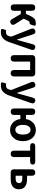

<svg xmlns="http://www.w3.org/2000/svg" viewBox="1754 -2368 839 4386"><g transform="rotate(90 2173.0 -174.5)"><path d="M153 0Q79 0 79 -75V-485Q79 -560 153 -560Q226 -560 226 -485V-352Q226 -347 231 -347H282Q296 -347 302 -360L347 -455Q380 -525 421 -551Q456 -574 516 -574Q542 -574 559 -565.5Q576 -557 554 -494Q532 -430 519 -433Q514 -434 502 -434Q490 -434 483 -428.5Q476 -423 466.5 -416.5Q457 -410 440 -372L413 -310Q406 -294 415 -280L531 -100Q572 -36 514 -1Q455 35 417 -30L307 -218Q299 -232 283 -232H231Q226 -232 226 -227V-75Q226 0 153 0Z M714 225Q672 225 652.5 219Q633 213 650 157Q667 102 677 105Q687 108 703 108Q780 108 796 58Q808 23 817 -5Q818 -10 809 -32L638 -464Q610 -535 675 -558Q741 -582 764 -510L880 -153Q884 -142 886.5 -142Q889 -142 892 -152L991 -505Q1011 -578 1075 -558Q1140 -538 1115 -467L960 -19Q948 17 935 53Q909 123 860 171Q803 225 714 225Z M1313 0Q1239 0 1239 -75V-485Q1239 -560 1314 -560H1651Q1726 -560 1726 -485V-75Q1726 0 1653 0Q1579 0 1579 -75V-439Q1579 -444 1574 -444H1391Q1386 -444 1386 -439V-75Q1386 0 1313 0Z M1933 225Q1891 225 1871.5 219Q1852 213 1869 157Q1886 102 1896 105Q1906 108 1922 108Q1999 108 2015 58Q2027 23 2036 -5Q2037 -10 2028 -32L1857 -464Q1829 -535 1894 -558Q1960 -582 1983 -510L2099 -153Q2103 -142 2105.5 -142Q2108 -142 2111 -152L2210 -505Q2230 -578 2294 -558Q2359 -538 2334 -467L2179 -19Q2167 17 2154 53Q2128 123 2079 171Q2022 225 1933 225Z M2952 14Q2852 14 2783.5 -48.5Q2715 -111 2700 -213Q2699 -221 2691 -221H2610Q2605 -221 2605 -216V-75Q2605 0 2532 0Q2458 0 2458 -75V-485Q2458 -560 2532 -560Q2605 -560 2605 -485V-354Q2605 -349 2610 -349H2692Q2701 -349 2702 -357Q2719 -454 2787 -514Q2855 -574 2952 -574Q3060 -574 3130 -497Q3204 -415 3204 -280Q3204 -145 3130 -63Q3060 14 2952 14ZM3026 -406Q2997 -454 2945 -454Q2893 -454 2862.5 -406.5Q2832 -359 2832 -279.5Q2832 -200 2862 -153Q2892 -106 2944.5 -106Q2997 -106 3025 -152.5Q3053 -199 3053 -280Q3053 -361 3026 -406Z M3494 0Q3421 0 3421 -75V-439Q3421 -444 3416 -444H3325Q3250 -444 3250 -502Q3250 -560 3325 -560H3664Q3739 -560 3739 -502Q3739 -444 3664 -444H3572Q3567 -444 3567 -439V-75Q3567 0 3494 0Z M3922 0Q3847 0 3847 -75V-485Q3847 -560 3921 -560Q3994 -560 3994 -485V-379Q3994 -374 3999 -374H4068Q4176 -374 4236 -332Q4303 -285 4303 -187.5Q4303 -90 4236 -42Q4177 0 4068 0ZM3994 -118Q3994 -113 3999 -113H4060Q4162 -113 4162 -189Q4162 -265 4060 -265H3999Q3994 -265 3994 -260Z"/></g></svg>

Font: Resource Han Rounded KR
Style: Bold
Weight: 700
Designer: Cyano Hao (round all glyphs); Ryoko NISHIZUKA 西塚涼子 (kana, bopomofo & ideographs); Paul D. Hunt (Latin, Greek & Cyrillic)
Foundry: Cyano Hao
Version: 0.990